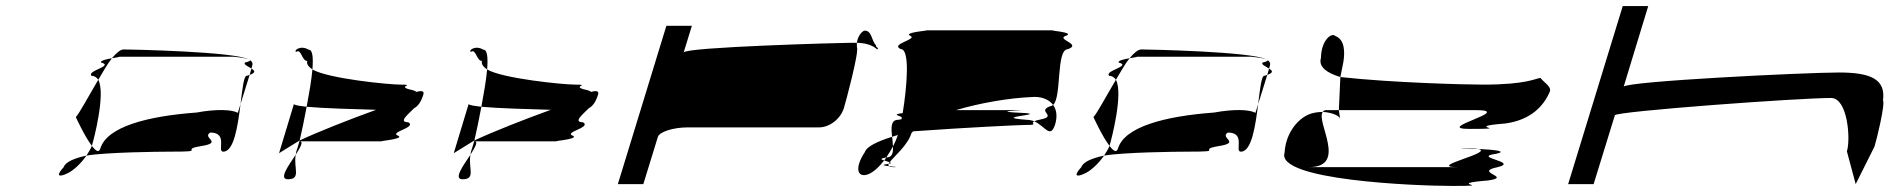

<svg xmlns="http://www.w3.org/2000/svg" viewBox="-20 -795 6229 633"><path d="M230 -409C230 -409 259 -345 283 -314L284 -318C289 -335 329 -486 304 -532C272 -478 241 -420 230 -409ZM190 -244C164 -216 173 -210 199 -222C221 -231 247 -256 265 -282C228 -274 196 -262 190 -244ZM282 -545C291 -545 299 -540 304 -532C320 -559 334 -584 349 -603C331 -600 310 -595 313 -589C358 -577 264 -562 282 -545ZM349 -603C369 -607 386 -608 363 -608H750C747 -608 788 -605 800 -599C755 -625 408 -632 388 -632C377 -632 364 -621 349 -603ZM265 -282C329 -293 504 -295 540 -295C669 -295 569 -301 641 -313C719 -325 644 -340 673 -358C734 -358 694 -295 716 -295C752 -295 764 -381 773 -452L764 -423C745 -434 693 -436 628 -424C465 -412 333 -377 311 -306C306 -290 296 -297 283 -314C279 -304 272 -293 265 -282ZM788 -589C781 -583 798 -576 809 -569L812 -580C814 -587 811 -592 804 -597C806 -595 802 -592 788 -589ZM800 -599C801 -598 803 -598 804 -597C803 -598 802 -598 800 -599ZM793 -545C784 -545 779 -502 773 -452L803 -548ZM803 -548C825 -556 820 -562 809 -569Z M957 -624C973 -636 975 -594 993 -594C990 -584 997 -575 1010 -566C1013 -604 1011 -631 998 -631C970 -648 946 -627 957 -624ZM900 -290C900 -290 927 -307 968 -332C975 -361 983 -401 991 -443C967 -446 951 -448 949 -452ZM1010 -566C1007 -531 999 -486 991 -443C1043 -438 1149 -435 1220 -433C1129 -400 1030 -361 968 -332C964 -316 959 -303 957 -296C956 -292 956 -289 955 -285C970 -309 982 -329 968 -329H1245C1210 -329 1313 -335 1294 -347C1258 -359 1356 -374 1326 -392C1291 -392 1328 -420 1345 -438C1358 -445 1368 -458 1376 -484C1379 -495 1370 -497 1352 -492C1351 -494 1347 -496 1340 -498C1280 -510 1355 -516 1302 -516C1260 -516 1061 -536 1010 -566ZM929 -204C974 -204 947 -241 955 -285C931 -249 898 -204 929 -204Z M1533 -624C1549 -636 1551 -594 1569 -594C1566 -584 1573 -575 1586 -566C1589 -604 1587 -631 1574 -631C1546 -648 1522 -627 1533 -624ZM1476 -290C1476 -290 1503 -307 1544 -332C1551 -361 1559 -401 1567 -443C1543 -446 1527 -448 1525 -452ZM1586 -566C1583 -531 1575 -486 1567 -443C1619 -438 1725 -435 1796 -433C1705 -400 1606 -361 1544 -332C1540 -316 1535 -303 1533 -296C1532 -292 1532 -289 1531 -285C1546 -309 1558 -329 1544 -329H1821C1786 -329 1889 -335 1870 -347C1834 -359 1932 -374 1902 -392C1867 -392 1904 -420 1921 -438C1934 -445 1944 -458 1952 -484C1955 -495 1946 -497 1928 -492C1927 -494 1923 -496 1916 -498C1856 -510 1931 -516 1878 -516C1836 -516 1637 -536 1586 -566ZM1505 -204C1550 -204 1523 -241 1531 -285C1507 -249 1474 -204 1505 -204Z M2017 -188H2101L2149 -344C2154 -360 2199 -375 2247 -375H2680C2715 -375 2751 -403 2762 -438C2767 -454 2814 -627 2805 -640V-654H2787C2758 -654 2240 -640 2234 -622L2261 -710H2177ZM2805 -654C2833 -653 2856 -647 2872 -632C2880 -638 2866 -638 2868 -646C2853 -660 2855 -694 2831 -694C2824 -694 2808 -678 2805 -654Z M2831 -293C2797 -242 2806 -208 2841 -220C2858 -226 2877 -243 2895 -266C2885 -269 2879 -272 2902 -276C2909 -287 2917 -299 2924 -312C2923 -322 2923 -333 2921 -344C2873 -329 2837 -312 2831 -293ZM2950 -633C2981 -633 2970 -507 2956 -422C2920 -418 2943 -414 2953 -409C2952 -407 2953 -404 2952 -402C2950 -401 2945 -401 2941 -400C2916 -400 2918 -373 2921 -344C2928 -346 2933 -348 2940 -350C2936 -337 2930 -324 2924 -312C2925 -292 2922 -276 2903 -276H2902C2900 -272 2898 -269 2895 -266C2900 -264 2909 -262 2913 -260C2928 -280 2972 -315 2985 -356C2986 -358 2989 -360 2990 -362C3171 -375 3341 -383 3360 -383C3408 -383 3374 -387 3390 -395C3383 -398 3373 -400 3365 -400C3245 -409 3420 -416 3364 -422C3206 -429 3405 -432 3326 -432H3132C3212 -456 3309 -472 3380 -475C3412 -478 3438 -468 3452 -449C3481 -475 3461 -633 3501 -633C3548 -650 3460 -665 3494 -677C3529 -689 3425 -695 3455 -695H3031C3056 -695 2955 -689 2981 -677C3007 -665 2912 -650 2950 -633ZM2905 -254C2882 -251 2896 -249 2911 -247C2909 -249 2908 -252 2910 -255C2909 -255 2907 -254 2905 -254ZM2910 -255C2921 -257 2918 -258 2913 -260C2911 -258 2911 -257 2910 -255ZM2911 -247C2913 -245 2917 -244 2925 -244C2948 -244 2928 -245 2911 -247ZM3390 -395C3426 -379 3443 -335 3459 -386C3466 -410 3464 -433 3452 -449C3449 -447 3446 -445 3443 -445C3395 -428 3469 -413 3410 -401C3399 -399 3394 -397 3390 -395Z M3585 -409C3585 -409 3614 -345 3638 -314L3639 -318C3644 -335 3684 -486 3659 -532C3627 -478 3596 -420 3585 -409ZM3545 -244C3519 -216 3528 -210 3554 -222C3576 -231 3602 -256 3620 -282C3583 -274 3551 -262 3545 -244ZM3637 -545C3646 -545 3654 -540 3659 -532C3675 -559 3689 -584 3704 -603C3686 -600 3665 -595 3668 -589C3713 -577 3619 -562 3637 -545ZM3704 -603C3724 -607 3741 -608 3718 -608H4105C4102 -608 4143 -605 4155 -599C4110 -625 3763 -632 3743 -632C3732 -632 3719 -621 3704 -603ZM3620 -282C3684 -293 3859 -295 3895 -295C4024 -295 3924 -301 3996 -313C4074 -325 3999 -340 4028 -358C4089 -358 4049 -295 4071 -295C4107 -295 4119 -381 4128 -452L4119 -423C4100 -434 4048 -436 3983 -424C3820 -412 3688 -377 3666 -306C3661 -290 3651 -297 3638 -314C3634 -304 3627 -293 3620 -282ZM4143 -589C4136 -583 4153 -576 4164 -569L4167 -580C4169 -587 4166 -592 4159 -597C4161 -595 4157 -592 4143 -589ZM4155 -599C4156 -598 4158 -598 4159 -597C4158 -598 4157 -598 4155 -599ZM4148 -545C4139 -545 4134 -502 4128 -452L4158 -548ZM4158 -548C4180 -556 4175 -562 4164 -569Z M4215 -291C4187 -201 4644 -182 4768 -182C4922 -182 4735 -188 4886 -200C4970 -212 4834 -227 4918 -244C4991 -262 4828 -276 4913 -288C4949 -296 4914 -301 4853 -304C4911 -292 4677 -244 4787 -244H4295C4425 -244 4317 -394 4341 -426C4331 -426 4319 -425 4304 -421C4263 -409 4219 -360 4215 -291ZM4335 -604C4326 -574 4356 -554 4399 -541L4409 -591C4414 -623 4414 -664 4383 -676C4371 -689 4336 -664 4335 -604ZM4341 -426C4364 -425 4394 -416 4398 -404L4394 -432H4352C4347 -432 4344 -430 4341 -426ZM4399 -541 4394 -432H4844C4980 -432 4701 -370 4825 -370C4979 -370 4793 -376 4944 -388C5028 -400 5070 -446 5090 -494C5095 -510 5068 -525 5059 -538C5043 -537 5014 -516 4870 -516C4813 -516 4571 -522 4399 -541ZM4853 -304C4846 -306 4830 -307 4806 -307C4778 -307 4808 -306 4853 -304Z M5150 -188H5234L5304 -415C5308 -428 5909 -472 6017 -472C6071 -472 6082 -338 6069 -296L6098 -188L6160 -312C6166 -330 6196 -452 6188 -464C6197 -532 6151 -556 6043 -556C5932 -556 5339 -527 5333 -509L5414 -775H5330Z"/></svg>

Font: bitstorm
Style: maxextobl
Weight: 400
Version: Version 0.2